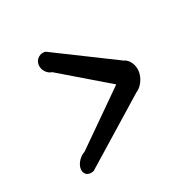

<svg xmlns="http://www.w3.org/2000/svg" viewBox="-100 -638 587 589"><g transform="rotate(-30 194.0 -343.5)"><path d="M345.9 -343C349 -365.3 339.1 -387.7 322.5 -394.8C313.9 -401.3 129 -537.8 129 -537.8L128.4 -538.3L127.7 -538.5C110.9 -543.3 92.5 -532.8 89.8 -513.6C87.3 -495.7 98.9 -478.7 114.9 -473.5L266 -343L78.2 -212.5C62.3 -207.8 44.5 -190.9 41.9 -172.4C39.2 -153.2 54.6 -142.7 72.7 -147.5L73.5 -147.7L74.3 -148.2C74.3 -148.2 295.6 -283.5 307.9 -291.2C325.3 -297.8 342.6 -320 345.9 -343Z"/></g></svg>

Font: Hi.
Style: Bold
Weight: 400
Designer: Mew Too, Robert Jablonski
Foundry: Cannot Into Space Fonts
Version: Version 1.996